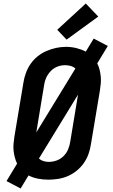

<svg xmlns="http://www.w3.org/2000/svg" viewBox="-20 -1012 640 1090"><path d="M97 58 17 16 77 -83Q69 -100 64 -119Q59 -138 57 -157.5Q55 -177 57 -197.5Q59 -218 62 -238L113 -543Q117 -570 127 -597.5Q137 -625 153.5 -649Q170 -673 193.5 -692Q217 -711 244 -722.5Q271 -734 298.5 -740Q326 -746 355 -746Q385 -746 413.5 -739Q442 -732 467 -719L512 -793L592 -751L532 -652Q541 -635 545.5 -616Q550 -597 552 -577.5Q554 -558 552 -537.5Q550 -517 547 -497L496 -192Q492 -165 482.5 -138Q473 -111 456 -86.5Q439 -62 415.5 -43Q392 -24 365.5 -12.5Q339 -1 310.5 3.5Q282 8 255 8Q225 8 196 2.5Q167 -3 142 -16ZM186 -260 408 -623Q397 -633 381.5 -637.5Q366 -642 350 -642Q335 -642 320.5 -638.5Q306 -635 292.5 -627.5Q279 -620 268 -608.5Q257 -597 249 -583.5Q241 -570 236.5 -555.5Q232 -541 230 -526ZM257 -93Q280 -93 302 -101Q324 -109 341 -126Q358 -143 367 -165Q376 -187 379 -209L423 -475L201 -112Q212 -102 226.5 -97.5Q241 -93 257 -93ZM358 -787 305 -843 467 -992 538 -918Z"/></svg>

Font: Iosevka Etoile Oblique
Style: Bold
Weight: 700
Italic angle: -9°
Designer: Belleve Invis
Foundry: Belleve Invis
Version: Version 15.5.2; ttfautohint (v1.8.4)